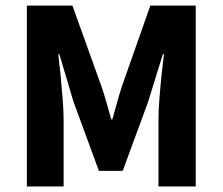

<svg xmlns="http://www.w3.org/2000/svg" viewBox="-20 -672 802 692"><path d="M76.8 0V-651.8H241L345.2 -362Q355.1 -333.2 363.5 -303.6Q372 -273.9 381 -241.8H385Q394 -273.9 402.2 -303.6Q410.4 -333.2 419.8 -362L521.8 -651.8H685.5V0H551.1V-238.6Q551.1 -270.8 554.4 -314.4Q557.8 -358 562.3 -401.5Q566.9 -444.9 570.9 -476.6H566.9L513.8 -305L422.3 -56.1H336.5L245 -305L193.9 -476.6H189.9Q193.9 -444.9 198.3 -401.5Q202.6 -358 205.9 -314.4Q209.3 -270.8 209.3 -238.6V0Z"/></svg>

Font: SourceSans3VF
Style: Regular
Weight: 200
Designer: Paul D. Hunt
Foundry: Adobe
Version: Version 3.052;hotconv 1.1.0;makeotfexe 2.6.0